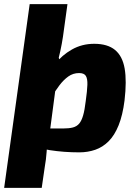

<svg xmlns="http://www.w3.org/2000/svg" viewBox="-35 -720 661 925"><path d="M419 -509Q483 -509 519 -479.5Q555 -450 565.5 -390Q576 -330 565 -236Q556 -165 536.5 -116.5Q517 -68 488.5 -39.5Q460 -11 424 1.5Q388 14 347 14Q273 14 205.5 3.5Q138 -7 100 -30L120 -102Q159 -101 193 -101Q227 -101 269 -101Q298 -101 316.5 -106Q335 -111 346.5 -124.5Q358 -138 365.5 -164Q373 -190 378 -233Q385 -282 386 -311.5Q387 -341 378.5 -354.5Q370 -368 346 -368Q317 -368 294 -351.5Q271 -335 251 -308.5Q231 -282 212 -250L186 -325Q198 -369 230.5 -411.5Q263 -454 311.5 -481.5Q360 -509 419 -509ZM290 -700 273 -577Q269 -544 262.5 -508.5Q256 -473 248 -442L251 -433L203 -69L194 -53Q192 -22 189.5 13.5Q187 49 181 82L166 185H-15L108 -700Z"/></svg>

Font: Exo 2 ExtraBold
Style: Italic
Weight: 800
Italic angle: -8°
Designer: Natanael Gama
Foundry: Natanael Gama
Version: Version 2.010